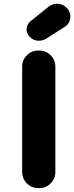

<svg xmlns="http://www.w3.org/2000/svg" viewBox="-20 -1017 391 1011"><path d="M181.6 -26.4Q146.5 -26.4 121.6 -51.3Q96.7 -76.2 96.7 -111.3V-666Q96.7 -701.2 121.6 -726.1Q146.5 -751 181.6 -751H186.5Q221.7 -751 246.6 -726.1Q271.5 -701.2 271.5 -666V-111.3Q271.5 -76.2 246.6 -51.3Q221.7 -26.4 186.5 -26.4ZM221.7 -812.5Q205.1 -802.7 185.5 -802.7Q180.7 -802.7 175.8 -802.7Q151.4 -806.6 134.8 -825.2Q120.1 -840.8 120.1 -861.3Q120.1 -864.3 120.1 -866.2Q122.1 -889.6 140.6 -905.3L234.4 -980.5Q254.9 -997.1 279.3 -997.1Q283.2 -997.1 288.1 -997.1Q317.4 -993.2 335.9 -970.7Q350.6 -952.1 350.6 -930.7Q350.6 -924.8 349.6 -919.9Q345.7 -890.6 321.3 -876Z"/></svg>

Font: Gen Jyuu GothicX Heavy
Style: Bold
Weight: 900
Designer: [Source Han Sans]
Ryoko NISHIZUKA  (kana & ideographs); Paul D. Hunt (Latin, Greek & Cyrillic); Wenlong ZHANG  (bopomofo
Version: Version 1.002.20150607